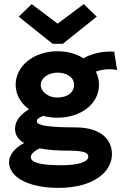

<svg xmlns="http://www.w3.org/2000/svg" viewBox="-20 -731 603 933"><path d="M134 -711 71 -650 236 -518H285L450 -650L387 -711L260 -616ZM259 -159C373 -159 461 -226 461 -319C461 -342 456 -363 446 -383C475 -394 513 -398 549 -391L535 -480C478 -484 426 -470 385 -448C351 -470 307 -482 259 -482C144 -482 56 -410 56 -319C56 -271 81 -229 121 -200C83 -177 53 -147 53 -105C53 -74 70 -52 97 -36C55 -14 24 20 24 57C24 129 116 182 265 182C443 181 524 99 524 18C524 -51 473 -112 346 -112C213 -112 159 -122 159 -141C159 -155 173 -160 189 -168C211 -162 234 -159 259 -159ZM258 -257C216 -257 178 -284 178 -319C178 -354 219 -378 258 -378C304 -378 340 -356 340 -319C340 -280 306 -257 258 -257ZM130 33C130 15 149 2 172 -10C214 -2 262 1 308 1C382 1 409 9 409 30C409 57 358 72 278 72C189 72 130 62 130 33Z"/></svg>

Font: Inconsolata SemiExpanded Black
Style: Regular
Weight: 900
Width: 6
Monospace: yes
Designer: Raph Levien, Cyreal, Brenton Simpson
Foundry: Raph Levien, Cyreal, Google
Version: Version 3.100